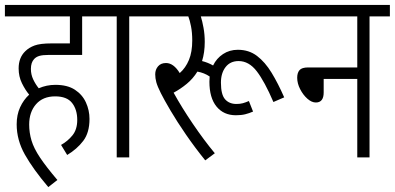

<svg xmlns="http://www.w3.org/2000/svg" viewBox="-20 -642 1610 783"><path d="M229 -51Q256 -66 275.5 -90Q295 -114 295 -153Q295 -195 274 -222Q253 -249 205 -249Q155 -249 127 -217Q99 -185 99 -134Q99 -101 108.5 -69Q118 -37 143.5 1Q169 39 214 92L177 121Q115 48 81.5 -11.5Q48 -71 48 -135Q48 -174 62 -204.5Q76 -235 99 -256Q83 -275 69.5 -302.5Q56 -330 56 -363Q56 -407 83 -433Q98 -448 121 -456.5Q144 -465 190 -465H265V-575H0V-622H398V-575H315V-418H179Q154 -418 140.5 -414Q127 -410 119 -401Q106 -387 106 -361Q106 -338 115.5 -318Q125 -298 138 -282Q170 -296 206 -296Q255 -296 285.5 -276Q316 -256 330.5 -224Q345 -192 345 -157Q345 -101 319.5 -67.5Q294 -34 254 -10Z M507 -575V0H456V-575H386V-622H589V-575Z M942 -172Q892 -172 863 -207.5Q834 -243 834 -309Q834 -320 835 -330Q813 -345 785 -350Q767 -321 741.5 -300Q716 -279 688 -264Q721 -204 766.5 -137Q812 -70 856 -17L817 12Q775 -40 738.5 -93Q702 -146 675.5 -191Q649 -236 636 -262Q622 -290 617.5 -306.5Q613 -323 613 -339Q613 -358 624.5 -371.5Q636 -385 657 -385Q688 -385 713 -344Q737 -365 750.5 -397.5Q764 -430 764 -477Q764 -509 759 -534.5Q754 -560 748 -575H577V-622H1171V-575H799Q805 -556 810 -528.5Q815 -501 815 -471Q815 -428 804 -393Q828 -387 849 -375Q863 -404 889.5 -421.5Q916 -439 950 -439Q995 -439 1028 -414Q1061 -389 1087.5 -345.5Q1114 -302 1139 -245L1095 -226Q1059 -310 1027 -351.5Q995 -393 953 -393Q919 -393 900 -368.5Q881 -344 881 -305Q881 -256 898 -237Q915 -218 944 -218Q959 -218 970 -221Q981 -224 995 -230L1012 -187Q996 -180 980 -176Q964 -172 942 -172Z M1159 -622H1570V-575H1487V0H1437V-320H1300V-265Q1300 -224 1268 -224Q1251 -224 1233.5 -239.5Q1216 -255 1204 -278.5Q1192 -302 1192 -325Q1192 -345 1201.5 -356Q1211 -367 1237 -367H1437V-575H1159Z"/></svg>

Font: Noto Sans ExtraCondensed Light
Style: Regular
Weight: 300
Width: 2
Designer: Monotype Design Team
Foundry: Monotype Imaging Inc.
Version: Version 2.013; ttfautohint (v1.8.4.7-5d5b)